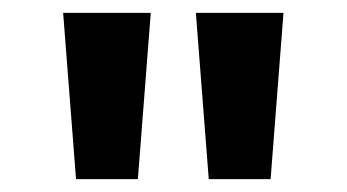

<svg xmlns="http://www.w3.org/2000/svg" viewBox="-20 -886 539 298"><path d="M98 -608H194L214 -866H78ZM304 -608H400L420 -866H284Z"/></svg>

Font: Noto Sans Telugu UI
Style: Bold
Weight: 700
Designer: Jelle Bosma - Monotype Design Team
Foundry: Monotype Imaging Inc.
Version: Version 2.005